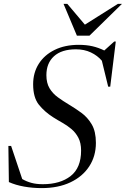

<svg xmlns="http://www.w3.org/2000/svg" viewBox="-20 -955 646 985"><path d="M472 -222Q472 -154 437.8 -101.5Q403.5 -49 341 -19.5Q278.5 10 193.5 10Q147 10 103.5 2.2Q60 -5.5 25.5 -21L23 -206.5H37L94 -36.5Q116.5 -23.5 141.5 -16.8Q166.5 -10 199.5 -10Q289 -10 342.5 -52Q396 -94 396 -182.5Q396 -221.5 382.2 -248Q368.5 -274.5 346.5 -293Q324.5 -311.5 299.5 -325.5Q274.5 -339.5 252.5 -353.5Q208.5 -381.5 179.2 -418.2Q150 -455 150 -522.5Q150 -582 178.8 -627.5Q207.5 -673 260.2 -699Q313 -725 384 -725Q422.5 -725 454 -717.8Q485.5 -710.5 515 -696L566 -742H574L545.5 -510.5H535L502.5 -643.5Q480 -670 446.2 -686Q412.5 -702 369.5 -702Q296 -702 257 -666.5Q218 -631 218 -569.5Q218 -529 234.2 -502Q250.5 -475 277 -455.8Q303.5 -436.5 334.5 -418Q365.5 -399.5 397.2 -376.5Q429 -353.5 450.5 -317.2Q472 -281 472 -222ZM605.5 -935 439 -772H374.5L306 -935H325.5L415.5 -828.5L584.5 -935Z"/></svg>

Font: Newsreader 72pt
Style: Italic
Weight: 400
Italic angle: -17°
Designer: Hugues Gentile
Foundry: Production Type
Version: Version 1.003; ttfautohint (v1.8.3)